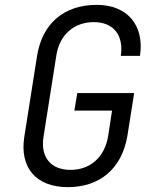

<svg xmlns="http://www.w3.org/2000/svg" viewBox="-20 -760 640 790"><path d="M259 10C392 10 481 -67 504 -200L532 -377H298L286 -305H441L425 -200C411 -114 352 -61 270 -61C189 -61 146 -113 159 -197L212 -533C225 -617 285 -669 366 -669C447 -669 490 -615 477 -530H556C575 -656 504 -740 378 -740C244 -740 155 -664 133 -533L80 -197C60 -70 129 10 259 10Z"/></svg>

Font: JetBrains Mono Light
Style: Italic
Weight: 336
Italic angle: -9°
Monospace: yes
Designer: Philipp Nurullin, Konstantin Bulenkov
Foundry: JetBrains
Version: Version 2.305